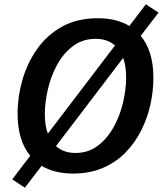

<svg xmlns="http://www.w3.org/2000/svg" viewBox="-20 -798 770 895"><path d="M321 11Q234 11 174 -25L96 77L37 38L121 -72Q62 -143 62 -268Q62 -347 84.5 -425.5Q107 -504 153 -569.5Q199 -635 269.5 -674Q340 -713 436 -713Q523 -713 583 -677L660 -778L719 -739L636 -631Q695 -560 695 -435Q695 -373 681 -310Q667 -247 638 -189.5Q609 -132 564.5 -86.5Q520 -41 459 -15Q398 11 321 11ZM189 -266Q189 -213 203 -175L516 -586Q481 -617 426 -617Q365 -617 320 -583Q275 -549 246 -495.5Q217 -442 203 -381Q189 -320 189 -266ZM332 -85Q392 -85 436.5 -119Q481 -153 510.5 -207Q540 -261 554 -322Q568 -383 568 -437Q568 -490 554 -528L241 -117Q276 -85 332 -85Z"/></svg>

Font: Bitter SemiBold
Style: Italic
Weight: 600
Italic angle: -9°
Designer: Sol Matas, and Bitter project Authors
Foundry: Sol Matas
Version: Version 2.001